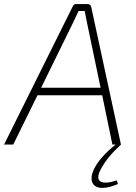

<svg xmlns="http://www.w3.org/2000/svg" viewBox="-44 -710 668 943"><path d="M449 125C475 75 511 36 550 0L404 -676C403 -684 395 -690 387 -690H331C323 -690 316 -687 313 -678L-24 0H21L140 -242H458L508 0H524C465 47 435 86 418 120C384 189 419 243 535 194L530 176C454 201 420 183 449 125ZM158 -279 315 -599 342 -656H372L383 -600L450 -279Z"/></svg>

Font: Exo 2 Extra Light
Style: Italic
Weight: 250
Italic angle: -8°
Designer: Natanael Gama
Version: Version 1.001;PS 001.001;hotconv 1.0.88;makeotf.lib2.5.64775